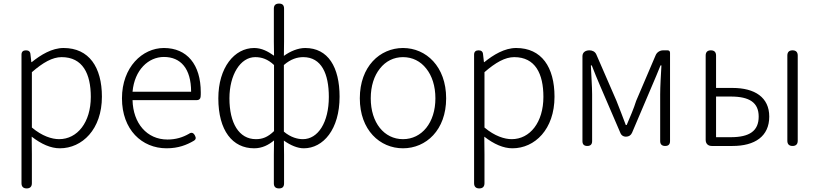

<svg xmlns="http://www.w3.org/2000/svg" viewBox="-20 -815 4574 1072"><path d="M100 -341V-148V208C100 227 110 237 129 237C148 237 158 227 158 208V46L157 -52C211 -10 264 13 314 13C439 13 549 -93 549 -275C549 -440 477 -547 335 -547C270 -547 208 -509 157 -468H155L150 -512C149 -527 140 -534 125 -534C109 -534 100 -526 100 -510ZM158 -334V-412C220 -466 273 -496 324 -496C442 -496 487 -403 487 -274C487 -132 412 -38 310 -38C270 -38 215 -55 158 -103V-257Z M1003 -256H1080C1091 -256 1099 -263 1100 -274C1101 -282 1101 -291 1101 -299C1101 -455 1024 -547 895 -547C775 -547 661 -440 661 -266C661 -91 772 13 910 13C976 13 1023 -6 1062 -29C1075 -37 1075 -46 1068 -59C1060 -74 1049 -78 1035 -68C1000 -48 962 -36 915 -36C800 -36 723 -127 720 -256H909ZM965 -303H883H720C731 -425 809 -497 895 -497C989 -497 1047 -432 1047 -303Z M1509 -689V-583L1510 -504C1476 -528 1441 -547 1399 -547C1289 -547 1199 -438 1199 -266C1199 -86 1278 13 1399 13C1444 13 1480 -6 1510 -31L1509 49V209C1509 228 1519 237 1538 237C1557 237 1566 228 1566 209V49L1565 -30C1603 -3 1642 13 1676 13C1785 13 1876 -93 1876 -275C1876 -440 1812 -547 1684 -547C1644 -547 1601 -529 1565 -503L1566 -583V-689V-767C1566 -786 1557 -795 1538 -795C1519 -795 1509 -786 1509 -767ZM1510 -359V-267V-83C1475 -49 1445 -38 1409 -38C1314 -38 1261 -128 1261 -266C1261 -397 1322 -496 1405 -496C1441 -496 1475 -485 1510 -452ZM1565 -359V-452C1604 -486 1641 -496 1673 -496C1775 -496 1816 -403 1816 -274C1816 -132 1756 -38 1671 -38C1643 -38 1604 -47 1565 -80V-266Z M2061 -473C2017 -425 1989 -355 1989 -266C1989 -89 2101 13 2230 13C2359 13 2471 -89 2471 -266C2471 -355 2443 -425 2399 -473C2355 -521 2295 -547 2230 -547C2166 -547 2105 -521 2061 -473ZM2101 -432C2133 -473 2178 -496 2230 -496C2283 -496 2328 -473 2360 -432C2392 -392 2411 -335 2411 -266C2411 -130 2335 -38 2230 -38C2125 -38 2050 -130 2050 -266C2050 -335 2069 -392 2101 -432Z M2627 -341V-148V208C2627 227 2637 237 2656 237C2675 237 2685 227 2685 208V46L2684 -52C2738 -10 2791 13 2841 13C2966 13 3076 -93 3076 -275C3076 -440 3004 -547 2862 -547C2797 -547 2735 -509 2684 -468H2682L2677 -512C2676 -527 2667 -534 2652 -534C2636 -534 2627 -526 2627 -510ZM2685 -334V-412C2747 -466 2800 -496 2851 -496C2969 -496 3014 -403 3014 -274C3014 -132 2939 -38 2837 -38C2797 -38 2742 -55 2685 -103V-257Z M3232 -267V-27C3232 -9 3241 0 3259 0C3277 0 3286 -9 3286 -27V-288C3286 -331 3281 -397 3279 -450H3284C3299 -411 3315 -372 3331 -335L3445 -70C3450 -59 3461 -52 3473 -52H3476C3491 -52 3503 -60 3509 -74L3620 -335C3636 -372 3652 -410 3668 -450H3673C3670 -397 3666 -331 3666 -288V-27C3666 -9 3676 0 3694 0C3712 0 3721 -9 3721 -27V-520C3721 -529 3716 -534 3707 -534H3686H3683C3664 -534 3647 -523 3640 -505L3532 -252C3518 -207 3498 -162 3479 -117H3474C3458 -162 3439 -207 3422 -252L3309 -512C3302 -527 3287 -534 3271 -534C3249 -534 3232 -523 3232 -501Z M3920 -267V-34C3920 -13 3933 0 3954 0H3995H4070C4195 0 4275 -54 4275 -164C4275 -271 4195 -324 4070 -324H3978V-505C3978 -524 3968 -534 3949 -534C3930 -534 3920 -524 3920 -505ZM3978 -162V-276H4019H4060C4165 -276 4216 -242 4216 -164C4216 -84 4165 -49 4060 -49H3978ZM4376 -267V-29C4376 -10 4386 0 4405 0C4424 0 4434 -10 4434 -29V-267V-505C4434 -524 4424 -534 4405 -534C4386 -534 4376 -524 4376 -505Z"/></svg>

Font: GenSenRounded2 TW L
Style: Regular
Weight: 300
Version: Version 2.100;PS 2.1;hotconv 16.6.51;makeotf.lib2.5.65220 DE